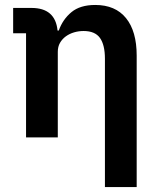

<svg xmlns="http://www.w3.org/2000/svg" viewBox="-20 -554 639 774"><path d="M85 0V-420H33V-522H107Q203 -522 212 -431H217Q233 -476 268 -505Q303 -534 364 -534Q445 -534 488 -481Q531 -428 531 -330V200H403V-317Q403 -373 383 -401Q363 -429 317 -429Q297 -429 278.5 -423.5Q260 -418 245.5 -407.5Q231 -397 222 -381.5Q213 -366 213 -345V0Z"/></svg>

Font: IBM Plex Sans SmBld
Style: Regular
Weight: 600
Designer: Mike Abbink, Paul van der Laan, Pieter van Rosmalen
Foundry: Bold Monday
Version: Version 3.005